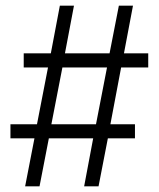

<svg xmlns="http://www.w3.org/2000/svg" viewBox="-20 -660 562 680"><path d="M69 0 102 -170H17V-220H111L150 -421H64V-471H160L192 -640H242L210 -471H368L401 -640H451L419 -471H505V-421H409L371 -220H458V-170H362L329 0H278L310 -170H153L120 0ZM162 -220H320L359 -421H201Z"/></svg>

Font: Gemunu Libre Light
Style: Regular
Weight: 300
Designer: Puspanada Ekanayake, Sola Matas, Pathum Egodawatta, Kosala Senevirathne
Foundry: mooniak
Version: Version 1.100